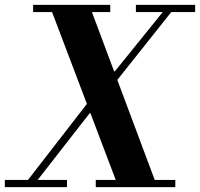

<svg xmlns="http://www.w3.org/2000/svg" viewBox="-74 -774 827 794"><path d="M416 0 130 -754H295L577 0ZM-54 0V-30H203V0ZM34 -20 320 -389H363L301 -306H297L74 -20ZM322 0V-30H651V0ZM63 -724V-754H382V-724ZM345 -408 397 -479H401L607 -734H642L383 -408ZM488 -724V-754H733V-724Z"/></svg>

Font: Libre Bodoni
Style: Bold Italic
Weight: 700
Italic angle: -13°
Version: Version 2.005;gftools[0.9.23]